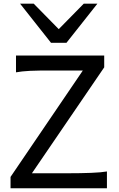

<svg xmlns="http://www.w3.org/2000/svg" viewBox="-20 -1011 641 1031"><path d="M539.6 -649.4 151.4 -80.6H341.8Q413.6 -80.6 469.2 -82.8Q524.9 -85 554.2 -90.3V0H36.6V-61L424.8 -632.3H258.8Q222.7 -632.3 193.6 -632.1Q164.6 -631.8 141.1 -630.6Q117.7 -629.4 99.1 -627.4Q80.6 -625.5 65.9 -622.6V-712.9H539.6ZM161.1 -991.2 295.4 -854.5 429.7 -991.2H502.9L336.9 -781.2H253.9L87.9 -991.2Z"/></svg>

Font: Andika Afr
Style: Regular
Weight: 400
Designer: Victor Gaultney, Annie Olsen, Julie Remington, Don Collingsworth, Eric Hays, Becca Hirsbrunner
Foundry: SIL International
Version: Version 5.000